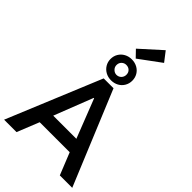

<svg xmlns="http://www.w3.org/2000/svg" viewBox="-343 -1284 1387 1387"><g transform="rotate(45 350.5 -590.5)"><path d="M299.8 -719.7H400.4L698.2 0H571.3L503.4 -168.9H196.8L128.9 0H2ZM235.4 -853.5Q235.4 -884.3 250 -908.7Q264.6 -933.1 290 -947Q315.4 -960.9 346.7 -960.9Q377.9 -960.9 403.6 -947Q429.2 -933.1 443.6 -908.7Q458 -884.3 458 -853.5Q458 -824.2 443.6 -799.6Q429.2 -774.9 403.8 -761Q378.4 -747.1 346.7 -747.1Q315.9 -747.1 290.5 -761Q265.1 -774.9 250.2 -799.6Q235.4 -824.2 235.4 -853.5ZM397.5 -854.5Q397.5 -876.5 383.3 -890.4Q369.1 -904.3 346.7 -904.3Q326.2 -904.3 311.5 -890.1Q296.9 -876 296.9 -853.5Q296.9 -833 311.8 -818.1Q326.7 -803.2 346.7 -802.7Q369.1 -803.2 383.3 -818.1Q397.5 -833 397.5 -854.5ZM312.5 -1036.1 472.7 -1180.7 529.3 -1107.4 362.3 -984.4ZM468.8 -271.5 352.5 -569.3H348.6L232.4 -271.5Z"/></g></svg>

Font: Reddit Sans Strawberry SemiBold
Style: Regular
Weight: 600
Designer: Stephen Hutchings
Foundry: Reddit
Version: Version 1.013